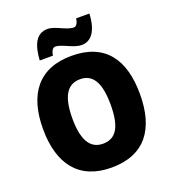

<svg xmlns="http://www.w3.org/2000/svg" viewBox="-165 -1055 1062 1188"><g transform="rotate(-20 366.0 -461.5)"><path d="M173 -765H260C266 -805 281 -813 293 -813C336 -813 395 -766 452 -766C511 -766 556 -817 561 -933H474C468 -895 455 -885 441 -885C393 -885 336 -932 284 -932C209 -932 179 -865 173 -765ZM685 -358C685 -587 587 -725 367 -725C149 -725 47 -587 47 -359C47 -130 150 10 366 10C586 10 685 -130 685 -358ZM240 -358C240 -494 277 -571 367 -571C456 -571 492 -495 492 -358C492 -221 457 -147 366 -147C278 -147 240 -223 240 -358Z"/></g></svg>

Font: Noto Sans Kannada SemiCondensed Black
Style: Regular
Weight: 900
Width: 4
Designer: Jelle Bosma - Monotype Design Team
Foundry: Monotype Imaging Inc.
Version: Version 2.005